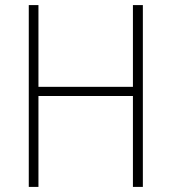

<svg xmlns="http://www.w3.org/2000/svg" viewBox="-20 -734 673 754"><path d="M541 0V-714H502V-393H131V-714H93V0H131V-357H502V0Z"/></svg>

Font: Noto Sans Malayalam SemiCondensed ExtraLight
Style: Regular
Weight: 200
Width: 4
Designer: Jelle Bosma - Monotype Design Team
Foundry: Monotype Imaging Inc.
Version: Version 2.104